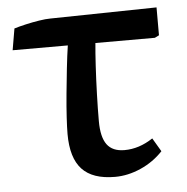

<svg xmlns="http://www.w3.org/2000/svg" viewBox="-44 -566 607 624"><g transform="rotate(-5 259.5 -254.5)"><path d="M307 14Q234 14 199.5 -23Q165 -60 165 -138Q165 -158 167 -192.5Q169 -227 173 -268.5Q177 -310 181.5 -351Q186 -392 191 -425H11L23 -495Q39 -500 61 -505Q83 -510 105 -513.5Q127 -517 142 -517L489 -523V-432L475 -425H281Q278 -394 275.5 -350Q273 -306 271.5 -258.5Q270 -211 270 -171Q270 -119 288 -94.5Q306 -70 345 -70Q393 -70 438 -100L464 -56Q433 -23 391 -4.5Q349 14 307 14Z"/></g></svg>

Font: Literata Medium
Style: Regular
Weight: 500
Designer: Latin by Veronika Burian and Jose Scaglione. Greek by Irene Vlachou. Cyrillic by Vera Evstafieva.
Foundry: TypeTogether
Version: Version 3.103; ttfautohint (v1.8.4.7-5d5b);gftools[0.9.29]